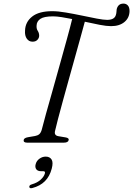

<svg xmlns="http://www.w3.org/2000/svg" viewBox="-20 -772 721 1039"><path d="M277.5 -62Q272.5 -39 296 -35L337.5 -28Q354.5 -24 351.5 -14Q349 0 325 0H127.5Q106.5 0 108 -13.5Q109 -25.5 131.5 -29.5L169.5 -36Q183.5 -38.5 192 -45.5Q200.5 -52.5 205.5 -68.5Q213 -99.5 229 -156.5Q245 -213.5 265 -284.2Q285 -355 305.2 -427.8Q325.5 -500.5 343 -564Q360.5 -627.5 370.5 -669Q340.5 -675 313.8 -679.2Q287 -683.5 267 -683.5Q218 -683.5 198.2 -669.8Q178.5 -656 178 -634Q176.5 -617 184.2 -605.2Q192 -593.5 192 -578Q191.5 -565.5 181.8 -555.8Q172 -546 155.5 -546.5Q136.5 -546.5 125 -562.8Q113.5 -579 115.5 -606.5Q117 -653 153.8 -682.2Q190.5 -711.5 263 -711.5Q294 -711.5 336.5 -704.2Q379 -697 423 -687.8Q467 -678.5 503.5 -671.5Q540 -664.5 559.5 -664.5Q597.5 -664.5 606 -688Q609.5 -697 610 -705.8Q610.5 -714.5 611.5 -722Q614.5 -735.5 623.2 -744Q632 -752.5 648.5 -752.5Q662.5 -752.5 671.8 -742.5Q681 -732.5 681 -712Q680.5 -675.5 653.5 -653Q626.5 -630.5 581 -630.5Q556.5 -630.5 518.8 -637.8Q481 -645 439 -654.5Q429.5 -619.5 415.5 -568.8Q401.5 -518 385 -459.2Q368.5 -400.5 351.8 -340.2Q335 -280 320 -225.2Q305 -170.5 293.8 -127.8Q282.5 -85 277.5 -62ZM203 154.5Q183.5 154.5 176 143.5Q168.5 132.5 173 116.5Q177.5 98.5 193.2 87Q209 75.5 227.5 75.5Q249 75.5 259 91Q269 106.5 260 140.5Q238.5 224 155 245.5Q139.5 249.5 138.5 239Q138.5 229 152.5 225.5Q182 217 200.2 200.2Q218.5 183.5 223 166Q226 154.5 214 154.5Z"/></svg>

Font: Fraunces 9pt S000 Light
Style: Italic
Weight: 300
Italic angle: -16°
Version: Version 1.000; ttfautohint (v1.8.3)